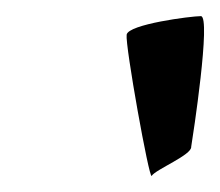

<svg xmlns="http://www.w3.org/2000/svg" viewBox="-20 -800 273 238"><path d="M137 -757C135 -744 165 -577 168 -582C173 -590 218 -608 217 -618C219 -630 242 -780 229 -780C217 -780 139 -770 137 -757Z"/></svg>

Font: Ampere
Style: UltCndIta
Weight: 400
Version: Version 1